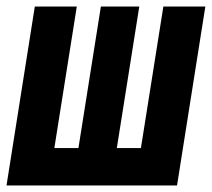

<svg xmlns="http://www.w3.org/2000/svg" viewBox="-26 -570 651 590"><path d="M-6 0 81 -550H210L141 -115H215L284 -550H402L333 -115H407L476 -550H605L518 0Z"/></svg>

Font: JetBrains Mono NL ExtraBold
Style: Italic
Weight: 800
Italic angle: -9°
Monospace: yes
Designer: Philipp Nurullin, Konstantin Bulenkov
Foundry: JetBrains
Version: Version 2.305; ttfautohint (v1.8.4.7-5d5b)